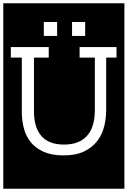

<svg xmlns="http://www.w3.org/2000/svg" viewBox="-32 -937 778 1170"><path d="M235 -718H316V-803H235ZM407 -718H487V-803H407ZM678 -586V-650H453V-586H546V-267Q546 -162 498 -109Q450 -56 359 -56Q265 -56 220 -108.5Q175 -161 175 -258V-586H265V-650H34V-586H101V-256Q101 -203 113.5 -155Q126 -107 155.5 -70.5Q185 -34 234 -12Q283 10 355 10Q430 10 480 -14Q530 -38 560 -77Q590 -116 602.5 -165.5Q615 -215 615 -267V-586ZM-12 -917H726V213H-12Z"/></svg>

Font: Zilla Slab Regular Highlight
Style: Regular
Weight: 410
Designer: Typotheque Type Foundry
Foundry: Typotheque type foundry
Version: Version 1.0; 2017